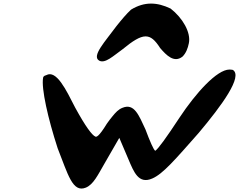

<svg xmlns="http://www.w3.org/2000/svg" viewBox="-20 -1068 1364 1096"><path d="M226 -624C215 -563 254 -391 309 -222C368 -73 394 34 470 3C513 -15 537 -66 578 -137L661 -281L713 -159C744 -86 771 -15 849 -49C910 -75 979 -156 1114 -309C1247 -467 1368 -633 1309 -669C1303 -670 1297 -671 1290 -671C1218 -671 1097 -536 1005 -397C928 -280 883 -218 866 -207C856 -215 837 -258 810 -330C773 -409 747 -480 680 -453C656 -444 640 -426 622 -404C612 -392 601 -378 590 -362C543 -285 530 -286 525 -288C506 -295 468 -346 409 -454C357 -556 302 -671 244 -639C228 -635 227 -628 226 -624ZM644 -918C582 -833 501 -748 546 -722C580 -703 628 -750 680 -787C798 -884 837 -883 894 -794C930 -752 974 -707 1022 -745C1042 -765 1052 -792 1058 -821C1071 -883 1022 -966 954 -1019C877 -1056 805 -1060 728 -1013C702 -989 675 -957 644 -918Z"/></svg>

Font: Venom Sans
Style: BdObl
Weight: 700
Version: Version 1.001